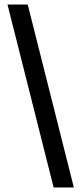

<svg xmlns="http://www.w3.org/2000/svg" viewBox="-20 -707 357 845"><path d="M102 -687 305 118H216L13 -687Z"/></svg>

Font: Grenze Gotisch SemiBold
Style: Regular
Weight: 600
Designer: Renata Polastri
Foundry: Omnibus-Type
Version: Version 1.001